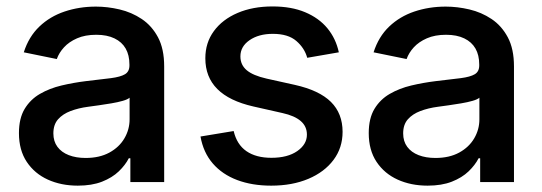

<svg xmlns="http://www.w3.org/2000/svg" viewBox="-20 -568 1692 599"><path d="M222.7 11.2Q170.9 11.2 129.4 -7.6Q87.9 -26.4 63.5 -63Q39.1 -99.6 39.1 -152.8Q39.1 -198.7 56.9 -228.3Q74.7 -257.8 104.7 -275.1Q134.8 -292.5 171.9 -301.3Q209 -310.1 248 -314.9Q296.4 -320.3 326.2 -324.2Q356 -328.1 369.9 -336.4Q383.8 -344.7 383.8 -363.8V-366.7Q383.8 -396 372.1 -416.5Q360.4 -437 337.2 -448.2Q314 -459.5 280.3 -459.5Q245.6 -459.5 220.5 -448.5Q195.3 -437.5 179.7 -420.4Q164.1 -403.3 157.2 -383.8L54.2 -404.8Q69.8 -453.6 102.8 -485.1Q135.7 -516.6 181.4 -532Q227.1 -547.4 279.3 -547.4Q315.4 -547.4 353 -538.6Q390.6 -529.8 422.1 -508.8Q453.6 -487.8 472.9 -451.7Q492.2 -415.5 492.2 -360.8V0H386.7V-74.2H381.8Q371.1 -53.2 350.6 -33.4Q330.1 -13.7 298.3 -1.2Q266.6 11.2 222.7 11.2ZM247.1 -75.2Q290.5 -75.2 321.3 -92Q352.1 -108.9 368.2 -136.5Q384.3 -164.1 384.3 -195.8V-263.2Q378.4 -257.8 363 -253.4Q347.7 -249 327.6 -245.6Q307.6 -242.2 288.3 -239.5Q269 -236.8 254.9 -234.9Q225.1 -231 200.4 -221.7Q175.8 -212.4 161.1 -195.8Q146.5 -179.2 146.5 -151.9Q146.5 -127 159.2 -109.9Q171.9 -92.8 194.6 -84Q217.3 -75.2 247.1 -75.2Z M826.2 11.2Q766.6 11.2 720 -6.3Q673.3 -23.9 643.8 -58.1Q614.3 -92.3 605.5 -142.1L709 -159.2Q718.8 -117.2 748.8 -96.4Q778.8 -75.7 826.7 -75.7Q877.4 -75.7 907.5 -96.7Q937.5 -117.7 937.5 -147.9Q937.5 -173.8 918.2 -190.4Q898.9 -207 861.3 -215.3L770.5 -235.8Q695.3 -252.9 658 -290.3Q620.6 -327.6 620.6 -386.2Q620.6 -434.6 647.2 -470.9Q673.8 -507.3 721.2 -527.6Q768.6 -547.9 830.1 -547.9Q889.2 -547.9 932.1 -529.8Q975.1 -511.7 1001.5 -479.7Q1027.8 -447.8 1037.1 -404.8L938.5 -387.7Q930.2 -418 904.5 -440.2Q878.9 -462.4 831.1 -462.4Q787.1 -462.4 758.5 -442.6Q730 -422.9 730 -392.1Q730 -365.7 749.5 -349.1Q769 -332.5 811.5 -322.8L899.9 -303.2Q976.1 -286.1 1012.5 -250Q1048.8 -213.9 1048.8 -156.7Q1048.8 -106.9 1020.5 -69.1Q992.2 -31.2 941.9 -10Q891.6 11.2 826.2 11.2Z M1314 11.2Q1262.2 11.2 1220.7 -7.6Q1179.2 -26.4 1154.8 -63Q1130.4 -99.6 1130.4 -152.8Q1130.4 -198.7 1148.2 -228.3Q1166 -257.8 1196 -275.1Q1226.1 -292.5 1263.2 -301.3Q1300.3 -310.1 1339.4 -314.9Q1387.7 -320.3 1417.5 -324.2Q1447.3 -328.1 1461.2 -336.4Q1475.1 -344.7 1475.1 -363.8V-366.7Q1475.1 -396 1463.4 -416.5Q1451.7 -437 1428.5 -448.2Q1405.3 -459.5 1371.6 -459.5Q1336.9 -459.5 1311.8 -448.5Q1286.6 -437.5 1271 -420.4Q1255.4 -403.3 1248.5 -383.8L1145.5 -404.8Q1161.1 -453.6 1194.1 -485.1Q1227.1 -516.6 1272.7 -532Q1318.4 -547.4 1370.6 -547.4Q1406.7 -547.4 1444.3 -538.6Q1481.9 -529.8 1513.4 -508.8Q1544.9 -487.8 1564.2 -451.7Q1583.5 -415.5 1583.5 -360.8V0H1478V-74.2H1473.1Q1462.4 -53.2 1441.9 -33.4Q1421.4 -13.7 1389.6 -1.2Q1357.9 11.2 1314 11.2ZM1338.4 -75.2Q1381.8 -75.2 1412.6 -92Q1443.4 -108.9 1459.5 -136.5Q1475.6 -164.1 1475.6 -195.8V-263.2Q1469.7 -257.8 1454.3 -253.4Q1439 -249 1418.9 -245.6Q1398.9 -242.2 1379.6 -239.5Q1360.4 -236.8 1346.2 -234.9Q1316.4 -231 1291.7 -221.7Q1267.1 -212.4 1252.4 -195.8Q1237.8 -179.2 1237.8 -151.9Q1237.8 -127 1250.5 -109.9Q1263.2 -92.8 1285.9 -84Q1308.6 -75.2 1338.4 -75.2Z"/></svg>

Font: V-Inter
Style: Medium-500
Weight: 500
Designer: Rasmus Andersson
Foundry: rsms
Version: Version 4.000;git-4146feb